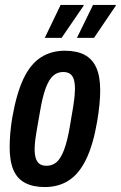

<svg xmlns="http://www.w3.org/2000/svg" viewBox="-20 -744 488 776"><path d="M161 12Q114 12 82 -4.5Q50 -21 34.5 -56.5Q19 -92 19 -149Q19 -174 21.5 -205Q24 -236 30 -271Q47 -367 75 -426Q103 -485 145 -512Q187 -539 242 -539Q290 -539 321.5 -522.5Q353 -506 369 -471Q385 -436 385 -378Q385 -353 382 -322Q379 -291 373 -255Q357 -160 328.5 -101Q300 -42 258.5 -15Q217 12 161 12ZM168 -74Q192 -74 209 -89Q226 -104 239 -138.5Q252 -173 262 -231Q271 -282 275.5 -311Q280 -340 281.5 -356.5Q283 -373 283 -384Q283 -409 278 -424Q273 -439 262.5 -446Q252 -453 235 -453Q212 -453 195 -438Q178 -423 165 -388.5Q152 -354 142 -295Q133 -244 128 -214.5Q123 -185 121.5 -168.5Q120 -152 120 -140Q120 -117 125.5 -102Q131 -87 141.5 -80.5Q152 -74 168 -74ZM161 -591 225 -724H318V-721L229 -591ZM291 -591 356 -724H448V-721L360 -591Z"/></svg>

Font: Archivo ExtraCondensed SemiBold
Style: Italic
Weight: 600
Width: 2
Italic angle: -10°
Designer: Hector Gatti
Foundry: Omnibus-Type
Version: Version 2.001